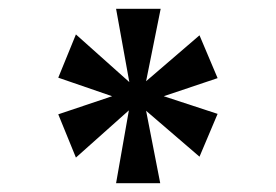

<svg xmlns="http://www.w3.org/2000/svg" viewBox="-20 -780 625 435"><path d="M243 -365H343L311 -529L432 -425L473 -522L351 -562L473 -603L432 -700L311 -596L344 -760H243L273 -594L152 -702L112 -604L234 -562L112 -521L152 -423L272 -530Z"/></svg>

Font: Noto Serif Devanagari ExtraCondensed ExtraBold
Style: Regular
Weight: 800
Width: 2
Designer: Universal Thirst, Indian Type Foundry and the Monotype Design Team
Foundry: Monotype Imaging Inc.
Version: Version 2.004